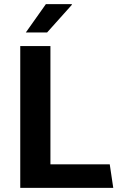

<svg xmlns="http://www.w3.org/2000/svg" viewBox="-20 -909 580 929"><path d="M78 0V-686H224V-114H511L528 0ZM105 -752 202 -889H327L328 -886L208 -752Z"/></svg>

Font: Chivo Medium SemiBold
Style: Regular
Weight: 600
Version: Version 2.002